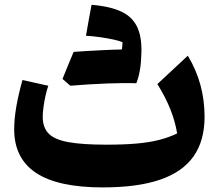

<svg xmlns="http://www.w3.org/2000/svg" viewBox="-20 -782 923 811"><path d="M728.2 -218.6Q694.3 -201.8 652.9 -191.2Q611.5 -180.5 557.4 -175.7Q503.3 -170.9 430.3 -170.9Q328.1 -170.9 269.1 -181.6Q210.1 -192.4 185.3 -218Q160.5 -243.7 160.5 -288.2Q160.5 -305.5 163.6 -328.9Q166.7 -352.4 172 -376.5Q177.4 -400.7 183.9 -419.8L74.9 -444Q57.8 -383.1 48.8 -330.9Q39.9 -278.6 39.9 -236Q39.9 -113 132.2 -51.7Q224.6 9.6 413.9 9.6Q561 9.6 656.2 -23Q751.3 -55.7 797.7 -121.7Q844.1 -187.8 844.1 -288.4Q844.1 -430.2 773.3 -546.7L644.7 -426.9Q678.7 -372.6 699.3 -321Q719.9 -269.4 728.2 -218.6ZM494.6 -571.3Q515.8 -561.2 535.2 -552.4Q554.5 -543.6 576 -534.8Q582.2 -614.3 562.4 -661.5Q542.6 -708.8 494.5 -732Q446.5 -755.2 366.7 -761.7Q360.5 -729.7 354.8 -697.4Q349.1 -665.2 343.1 -631Q370.6 -629.4 401.4 -625.1Q432.3 -620.8 458.3 -615.2Q484.2 -609.7 497.4 -603.8Q497.2 -595.4 496.6 -587.6Q495.9 -579.8 494.6 -571.3ZM277 -419.9Q314.8 -445.1 352.5 -470.4Q390.1 -495.6 427.7 -521.4Q465.2 -547.2 502.8 -573.2Q488.8 -573.2 463.9 -572.3Q439 -571.5 408.7 -569.9Q378.4 -568.4 347.6 -566.6Q316.7 -564.8 291 -562.8Q279.1 -534.5 267.5 -506.2Q255.9 -477.9 244 -448.6Q252.6 -441.2 261 -433.9Q269.4 -426.6 277 -419.9ZM500.3 -431Q515.3 -431 525.6 -430.8Q535.8 -430.7 542.9 -430.7Q550 -430.7 555.8 -430.3Q561.8 -444.8 566.4 -463.9Q571 -482.9 573.6 -503.7Q576.2 -524.6 576.2 -543.8Q576.2 -558.3 558.6 -565.8Q541 -573.2 502.8 -573.2Q459.3 -552.9 415.9 -532Q372.4 -511.1 329.5 -490.3Q286.6 -469.6 244 -448.6Q252.6 -441.2 261 -433.9Q269.4 -426.6 277 -419.9Q312.2 -422.9 353.8 -425.5Q395.3 -428.1 434.3 -429.5Q473.3 -431 500.3 -431Z"/></svg>

Font: Pinar FD VF
Style: Regular
Weight: 300
Designer: Amin Abedi
Version: Version 2.000